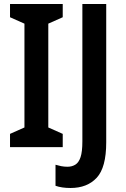

<svg xmlns="http://www.w3.org/2000/svg" viewBox="-20 -785 627 958"><path d="M293 -51H30V-117L102 -149V-667L30 -699V-765H293V-699L221 -667V-149L293 -117ZM332 153Q288 153 257 142V37Q270 41 285 44Q300 47 317 47Q339 47 356 36.5Q373 26 382 -1Q391 -28 391 -80V-765H510V-75Q510 51 462.5 102Q415 153 332 153Z"/></svg>

Font: Noto Sans Tamil UI Condensed SemiBold
Style: Regular
Weight: 600
Width: 3
Designer: Jelle Bosma - Monotype Design Team
Foundry: Monotype Imaging Inc.
Version: Version 2.004; ttfautohint (v1.8.4.7-5d5b)